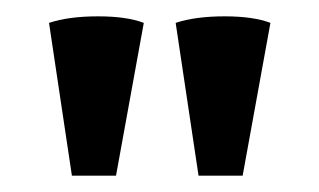

<svg xmlns="http://www.w3.org/2000/svg" viewBox="-20 -753 390 235"><path d="M223 -538H277L311 -725Q290 -733 255 -733Q219 -733 195 -725ZM68 -538H122L156 -725Q135 -733 100 -733Q64 -733 40 -725Z"/></svg>

Font: Arima Madurai Black
Style: Regular
Weight: 900
Designer: Joana Correia and Natanael Gama
Foundry: NDISCOVER
Version: Version 1.019